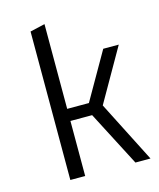

<svg xmlns="http://www.w3.org/2000/svg" viewBox="-103 -739 672 812"><g transform="rotate(-15 233.5 -332.5)"><path d="M264 -241H169V0H104V-650L169 -665V-294H264L382 -500H450L318 -269L455 0H389Z"/></g></svg>

Font: Changa ExtraLight
Style: Regular
Weight: 250
Designer: Eduardo Rodriguez Tunni
Foundry: Eduardo Rodriguez Tunni
Version: Version 3.002; ttfautohint (v1.8.2)